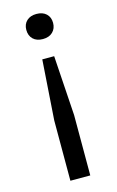

<svg xmlns="http://www.w3.org/2000/svg" viewBox="-115 -597 509 835"><g transform="rotate(-15 139.0 -179.5)"><path d="M138.5 -549Q166.5 -549 182.8 -533.8Q199 -518.5 199 -493Q199 -467.5 182.8 -451.8Q166.5 -436 138.5 -436Q110.5 -436 94.5 -451.5Q78.5 -467 78.5 -493Q78.5 -518.5 94.8 -533.8Q111 -549 138.5 -549ZM112.5 -351.5H166L183.5 -81.5V190H94V-81.5Z"/></g></svg>

Font: Encode Sans Expanded Expanded
Style: Regular
Weight: 400
Width: 7
Designer: Multiple Designers
Foundry: Impallari Type
Version: Version 3.000; ttfautohint (v1.8.3) -l 8 -r 50 -G 200 -x 14 